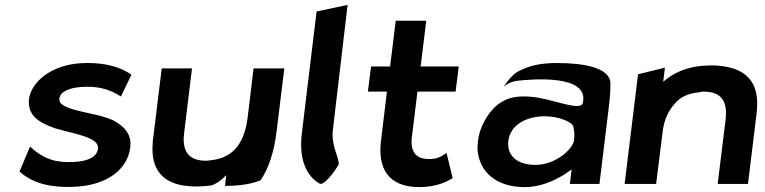

<svg xmlns="http://www.w3.org/2000/svg" viewBox="-20 -753 3130 786"><path d="M60 -51C115 0 193 15 277 12C421 8 502 -62 513 -148C521 -205 486 -238 442 -261C386 -287 300 -293 250 -316C233 -324 221 -333 223 -350C227 -379 266 -394 314 -397C375 -401 424 -391 475 -358L518 -447C461 -488 382 -499 307 -494C186 -485 110 -417 99 -350C90 -278 143 -250 205 -228C254 -213 314 -203 352 -184C369 -175 383 -164 381 -144C377 -109 336 -92 282 -90C214 -86 161 -99 103 -153Z M642 -473 609 -203C607 -190 605 -177 605 -165C597 -61 644 0 752 9C783 12 815 10 846 6C871 -3 890 -19 906 -36L901 8C963 8 1010 0 1047 -15C1082 -68 1102 -133 1112 -213L1144 -473H1018L994 -274C982 -176 942 -107 843 -97C837 -96 831 -95 824 -95C756 -95 730 -129 732 -190C733 -207 736 -225 738 -243L766 -473Z M1291 0C1319 0 1369 -81 1367 -82C1365 -118 1335 -156 1343 -224L1403 -733L1276 -706L1216 -210C1203 -108 1230 -33 1291 0Z M1833 -24 1808 -127C1796 -119 1778 -105 1753 -103C1748 -102 1742 -102 1735 -102C1682 -102 1659 -133 1666 -191L1689 -378H1845L1858 -481H1702L1725 -668H1600L1577 -481H1499L1486 -378H1564L1539 -171C1528 -70 1564 13 1697 13C1769 13 1815 -12 1833 -24Z M2115 -467C2085 -457 2060 -425 2042 -398C2060 -412 2075 -420 2104 -423C2144 -427 2394 -453 2366 -332C2357 -294 2237 -351 2153 -357C2123 -359 2101 -359 2075 -353C2015 -337 1980 -293 1956 -243C1941 -211 1934 -176 1935 -139C1943 -48 2012 13 2129 13C2216 13 2295 -39 2320 -60L2313 0H2434L2473 -320C2477 -353 2479 -383 2479 -413C2476 -477 2369 -495 2259 -495C2193 -495 2149 -484 2115 -467ZM2172 -78C2098 -78 2054 -115 2061 -176C2069 -243 2136 -277 2211 -277C2266 -277 2316 -255 2326 -239C2331 -221 2333 -200 2330 -179C2326 -144 2256 -78 2172 -78Z M3042 0 3075 -270C3077 -283 3078 -295 3079 -308C3087 -418 3034 -479 2907 -485C2892 -485 2875 -485 2860 -484C2787 -479 2733 -452 2695 -418L2702 -476L2592 -449L2537 0H2666L2693 -216C2699 -264 2717 -301 2742 -328C2763 -355 2797 -371 2841 -375C2847 -377 2853 -378 2860 -378C2934 -378 2960 -338 2950 -260L2918 0Z"/></svg>

Font: Bluebird
Style: ExtObl
Weight: 400
Designer: Jasper
Foundry: Cannot Into Space Fonts
Version: Version 0.98